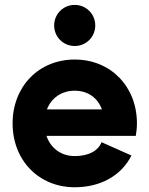

<svg xmlns="http://www.w3.org/2000/svg" viewBox="-20 -770 625 803"><path d="M206.5 -663.6C206.5 -615.7 244.6 -577.6 292.5 -577.6C340.3 -577.6 378.4 -615.7 378.4 -663.6C378.4 -711.4 340.3 -749.5 292.5 -749.5C244.6 -749.5 206.5 -711.4 206.5 -663.6ZM404.8 -175.3C391.1 -140.6 352.5 -117.2 292.5 -117.2C234.9 -117.2 191.4 -151.4 174.3 -201.7H547.9C550.8 -218.3 552.7 -236.3 552.7 -253.9C552.7 -408.7 442.4 -521 292.5 -521C142.6 -521 32.7 -408.7 32.7 -253.9C32.7 -99.1 142.6 13.2 292.5 13.2C397.5 13.2 486.3 -33.2 529.8 -119.6ZM292.5 -390.6C348.1 -390.6 388.7 -360.4 406.2 -312.5H176.3C194.8 -360.4 237.3 -390.6 292.5 -390.6Z"/></svg>

Font: Giphurs ExtraBold
Style: Regular
Weight: 800
Version: Version 1.000